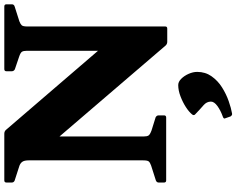

<svg xmlns="http://www.w3.org/2000/svg" viewBox="-123 -669 1098 892"><g transform="rotate(-90 426.0 -223.0)"><path d="M773 -682Q760 -677 754.5 -671Q749 -665 749 -645V-4Q749 5 739 5H678Q668 5 661 -2L151 -597L238 -692V-104Q238 -89 242.5 -82Q247 -75 266 -68L327 -49Q336 -44 336 -35V-10Q336 0 326 0H34Q24 0 24 -10V-35Q24 -44 34 -48L103 -70Q117 -75 122 -81Q127 -87 127 -107V-639Q127 -660 119.5 -669.5Q112 -679 98 -683L33 -704Q24 -708 24 -717V-742Q24 -752 34 -752H251Q261 -752 268 -745L720 -219L636 -82V-648Q636 -663 631.5 -670Q627 -677 609 -683L550 -703Q541 -708 541 -717V-742Q541 -752 551 -752H842Q852 -752 852 -742V-717Q852 -707 842 -704ZM345 306Q337 308 331 299L323 276Q318 268 328 264Q359 253 379.5 238Q400 223 400 208Q400 188 383 173.5Q366 159 341 135Q334 129 340 121Q352 106 374.5 91.5Q397 77 424.5 66.5Q452 56 477 56Q492 56 506 70Q520 84 529 104.5Q538 125 538 144Q538 182 517.5 211Q497 240 466 259.5Q435 279 402 290.5Q369 302 345 306Z"/></g></svg>

Font: Hahmlet ExtraBold
Style: Regular
Weight: 800
Designer: Minjoo Ham & Mark Frömberg
Foundry: hypertype
Version: Version 1.002